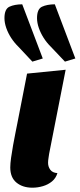

<svg xmlns="http://www.w3.org/2000/svg" viewBox="-20 -852 370 892"><path d="M281.7 -565.7 215.3 -635.7Q197 -653.7 182.8 -676Q168.7 -698.3 160.3 -722.3Q152 -746.3 152 -767.7Q152 -810 175.2 -820.8Q198.3 -831.7 234.7 -832L330 -580.3ZM130.3 -565.7 64.7 -635.7Q46.3 -653.7 31.8 -676Q17.3 -698.3 9 -722.3Q0.7 -746.3 0.7 -767.7Q0.7 -810 23.8 -820.8Q47 -831.7 83.3 -832L178.7 -580.3ZM130.7 20Q85.3 20 56.5 -3.7Q27.7 -27.3 27.7 -74.3Q27.7 -91.7 31.5 -119.2Q35.3 -146.7 40.8 -177.2Q46.3 -207.7 51.8 -235Q57.3 -262.3 60.7 -279.7L105.7 -510L285 -528L208.3 -137.7Q207.3 -129.7 205.3 -117.7Q203.3 -105.7 203.3 -95.7Q203.3 -77.7 213.5 -63.5Q223.7 -49.3 246.7 -47.7Q239.7 -24.3 221.7 -9.3Q203.7 5.7 179.5 12.8Q155.3 20 130.7 20Z"/></svg>

Font: Sansita Swashed Light
Style: Regular
Weight: 300
Designer: Pablo Cosgaya
Foundry: Omnibus-Type
Version: Version 1.003